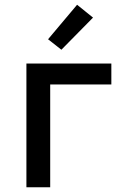

<svg xmlns="http://www.w3.org/2000/svg" viewBox="-20 -787 540 807"><path d="M91 0V-520H448V-432H191V0ZM238 -578 182 -622 304 -767 371 -713Z"/></svg>

Font: Iosevka Curly Semibold
Style: Regular
Weight: 600
Monospace: yes
Designer: Belleve Invis
Foundry: Belleve Invis
Version: Version 22.1.2; ttfautohint (v1.8.4)